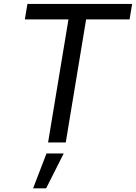

<svg xmlns="http://www.w3.org/2000/svg" viewBox="-20 -748 714 1008"><path d="M110.4 -646 124 -727.5H673.8L660.2 -646H432.1L325.2 0H232.4L339.4 -646ZM153.8 240.7 224.1 57.6H314.5L222.2 240.7Z"/></svg>

Font: Inter Variable
Style: Italic
Weight: 400
Italic angle: -9.39999°
Designer: Rasmus Andersson
Foundry: rsms
Version: Version 4.001;git-9221beed3